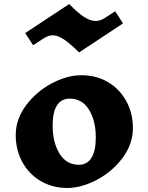

<svg xmlns="http://www.w3.org/2000/svg" viewBox="-20 -922 736 952"><path d="M639 -287Q639 -208 588 -139.5Q537 -71 460.5 -30.5Q384 10 313 10Q240 10 181.5 -24.5Q123 -59 90.5 -119Q58 -179 58 -252Q58 -331 109 -399.5Q160 -468 236.5 -508.5Q313 -549 384 -549Q458 -549 516 -514.5Q574 -480 606.5 -420Q639 -360 639 -287ZM241 -300Q241 -216 275 -160.5Q309 -105 371 -105Q412 -105 433.5 -139.5Q455 -174 455 -240Q455 -324 421 -378.5Q387 -433 326 -433Q284 -433 262.5 -399.5Q241 -366 241 -300ZM454 -818Q477 -818 500 -833L551 -866L590 -806L372 -662Q327 -707 296.5 -727Q266 -747 241 -747Q219 -747 194 -730L144 -698L105 -758L323 -902Q366 -858 397 -838Q428 -818 454 -818Z"/></svg>

Font: Inknut Antiqua
Style: Bold
Weight: 700
Designer: Claus Eggers Sørensen
Foundry: Claus Eggers Sørensen
Version: Version 1.003; ttfautohint (v1.8.2) -l 8 -r 50 -G 200 -x 14 